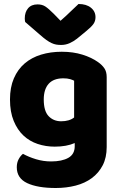

<svg xmlns="http://www.w3.org/2000/svg" viewBox="-20 -760 607 961"><path d="M289 -501Q346 -501 392.5 -486.5Q439 -472 471 -449Q491 -435 502.5 -418Q514 -401 514 -374V-24Q514 29 494 67.5Q474 106 439.5 131.5Q405 157 358.5 169Q312 181 259 181Q168 181 116 156.5Q64 132 64 77Q64 54 73.5 36.5Q83 19 95 10Q124 26 160.5 37Q197 48 236 48Q290 48 322 30Q354 12 354 -28V-44Q313 -26 254 -26Q209 -26 168.5 -39.5Q128 -53 97.5 -81.5Q67 -110 48.5 -155Q30 -200 30 -262Q30 -323 49.5 -368Q69 -413 103.5 -442.5Q138 -472 185.5 -486.5Q233 -501 289 -501ZM351 -356Q344 -360 330.5 -364Q317 -368 297 -368Q248 -368 223.5 -340.5Q199 -313 199 -262Q199 -204 223.5 -178.5Q248 -153 286 -153Q327 -153 351 -172ZM283 -656Q316 -685 335 -704Q354 -723 373 -740Q412 -740 435 -721.5Q458 -703 458 -674Q458 -654 447 -639Q436 -624 410 -603L365 -566Q347 -552 327.5 -543.5Q308 -535 286 -535Q272 -535 261 -537Q250 -539 238 -544.5Q226 -550 212 -560Q198 -570 180 -586L106 -650Q105 -655 104.5 -659Q104 -663 104 -668Q104 -699 120.5 -718.5Q137 -738 168 -738Q191 -738 207 -727.5Q223 -717 249 -691Z"/></svg>

Font: Baloo Bhaijaan
Style: Regular
Weight: 400
Designer: Devika Bhansali and Ek Type
Foundry: Ek Type
Version: Version 1.443;PS 1.000;hotconv 16.6.51;makeotf.lib2.5.65220;